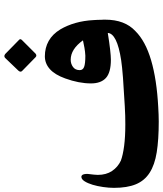

<svg xmlns="http://www.w3.org/2000/svg" viewBox="48 -882 766 903"><g transform="rotate(-90 431.5 -430.0)"><path d="M621.6 -412.1Q640.6 -413.1 658.7 -416.3Q676.8 -419.4 693.8 -423.3Q652.3 -481 602.5 -481Q583.5 -481 568.6 -470.2Q553.7 -459.5 553.7 -438.5Q553.7 -423.8 568.6 -418Q583.5 -412.1 621.6 -412.1ZM695.3 -724.6Q699.2 -721.7 699.2 -717.8Q699.2 -714.4 695.3 -710.4L630.9 -646Q626 -642.6 622.6 -642.6Q618.2 -642.6 614.7 -646Q598.6 -661.6 582.3 -677.7Q565.9 -693.8 549.8 -709.5Q546.4 -712.9 546.4 -716.8Q546.4 -721.7 551.3 -727.1L610.8 -789.1Q614.7 -793 619.6 -793Q624 -793 629.4 -789.1ZM790 -356 790.5 -335.4Q791 -331.5 791 -326.9Q791 -322.3 791 -318.4Q791 -226.6 737.3 -176.8Q690.4 -129.4 600.1 -102.8Q509.8 -76.2 379.9 -69.3Q362.8 -68.4 345.2 -67.6Q327.6 -66.9 312 -66.9Q226.6 -66.9 167.2 -76.4Q107.9 -85.9 70.8 -109.9Q33.7 -133.8 16.8 -174.6Q0 -215.3 0 -277.3Q0 -301.3 3.9 -328.4Q7.8 -355.5 14.6 -378.2Q21.5 -400.9 31 -415.8Q40.5 -430.7 51.8 -430.7Q64 -430.7 65.4 -409.7V-399.9Q61 -365.7 61 -353.5Q61 -314 79.3 -286.6Q97.7 -259.3 127.9 -245.1Q153.8 -235.4 197 -229.7Q240.2 -224.1 297.9 -224.1Q317.4 -224.1 338.9 -224.6Q360.4 -225.1 383.8 -226.6Q464.4 -231 518.1 -235.1Q571.8 -239.3 600.6 -243.7Q664.1 -253.4 695.8 -269.3Q727.5 -285.2 728.5 -306.6Q684.1 -299.3 651.6 -295.7Q619.1 -292 603 -292Q542.5 -292 516.8 -315.4Q491.2 -338.9 491.2 -385.3Q491.2 -442.4 514.6 -506.8Q532.2 -555.7 558.6 -579.1Q585 -602.5 618.7 -602.5Q658.7 -602.5 690.9 -584.5Q723.1 -566.4 745.6 -529.3Q764.2 -497.6 775.4 -458.5Q786.6 -419.4 789.1 -372.1Z"/></g></svg>

Font: XB Zar
Style: Bold
Weight: 700
Designer: Behnam
Foundry: Irmug
Version: Version 8.005 2009